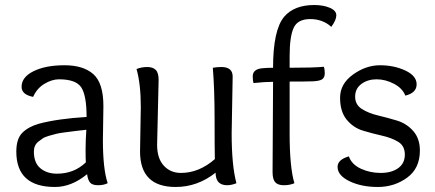

<svg xmlns="http://www.w3.org/2000/svg" viewBox="-20 -735 1734 765"><path d="M392 -312 390 -177Q390 -62 409 -5Q393 3 370.5 3Q348 3 339 -7.5Q330 -18 327 -41Q265 10 199 10Q45 10 45 -131Q45 -182 69 -206Q93 -230 135 -242Q210 -262 325 -269Q325 -354 304 -386.5Q283 -419 215 -419Q187 -419 157 -401Q127 -383 112 -349Q66 -358 66 -389Q66 -428 114 -451.5Q162 -475 237 -475Q312 -475 352 -439.5Q392 -404 392 -312ZM324 -218Q295 -215 280.5 -213Q266 -211 241.5 -208Q217 -205 205 -202Q193 -199 175.5 -194Q158 -189 149.5 -183Q141 -177 132 -170Q115 -156 115 -131Q115 -86 141 -64.5Q167 -43 207 -43Q275 -43 322 -88Q321 -102 321 -139Q321 -176 324 -218Z M907 -430 903 -203Q903 -76 922 -5Q902 3 885 3Q839 3 839 -47Q767 10 680 10Q538 10 538 -131L541 -309Q541 -400 524 -460Q544 -468 566.5 -468Q589 -468 600.5 -456.5Q612 -445 612 -417Q612 -417 606 -158Q606 -104 632.5 -75Q659 -46 701 -46Q773 -46 836 -101Q835 -144 835 -261Q835 -378 828 -465Q844 -468 862 -468Q907 -468 907 -430Z M1066 -49 1068 -409Q1035 -409 990 -404Q987 -414 987 -431Q987 -459 1024 -463Q1046 -465 1068 -465Q1068 -615 1112 -668Q1152 -715 1232 -715Q1268 -715 1294 -704Q1320 -693 1320 -674Q1320 -655 1300 -628Q1266 -659 1216 -659Q1166 -659 1150 -624Q1134 -589 1134 -512V-465Q1231 -465 1270 -469Q1274 -461 1274 -443.5Q1274 -426 1263.5 -419Q1253 -412 1225.5 -411Q1198 -410 1134 -410V-202Q1134 -69 1153 -5Q1135 3 1111 3Q1087 3 1076.5 -9Q1066 -21 1066 -49Z M1595 -354Q1584 -383 1550 -401Q1516 -419 1480.5 -419Q1445 -419 1420 -400.5Q1395 -382 1395 -350Q1395 -318 1421.5 -301Q1448 -284 1486 -275Q1524 -266 1562 -254.5Q1600 -243 1626.5 -213Q1653 -183 1653 -135Q1653 -64 1602 -27Q1551 10 1485.5 10Q1420 10 1372.5 -13Q1325 -36 1325 -70Q1325 -99 1370 -112Q1381 -80 1417.5 -63Q1454 -46 1497 -46Q1540 -46 1566.5 -65Q1593 -84 1593 -119Q1593 -154 1566.5 -170Q1540 -186 1502 -194.5Q1464 -203 1426 -214.5Q1388 -226 1361.5 -258Q1335 -290 1335 -345.5Q1335 -401 1386.5 -438Q1438 -475 1494 -475Q1550 -475 1595 -454Q1640 -433 1640 -399Q1640 -365 1595 -354Z"/></svg>

Font: Overlock
Style: Regular
Weight: 400
Designer: Dario Muhafara
Foundry: Dario Manuel Muhafara
Version: Version 1.002